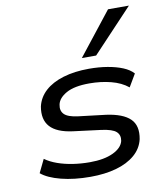

<svg xmlns="http://www.w3.org/2000/svg" viewBox="-85 -833 793 914"><g transform="rotate(-10 311.0 -376.5)"><path d="M279 9Q200 9 137.5 -7Q75 -23 43 -50L74 -114Q99 -96 133 -84Q167 -72 206.5 -66Q246 -60 288 -60Q357 -60 400.5 -80.5Q444 -101 452 -134Q457 -162 439 -178.5Q421 -195 368 -202L234 -219Q157 -229 125 -264.5Q93 -300 104 -362Q114 -405 147.5 -435.5Q181 -466 235.5 -482.5Q290 -499 360 -499Q408 -499 449.5 -492Q491 -485 522.5 -472Q554 -459 572 -439L536 -378Q503 -405 454 -417.5Q405 -430 350 -430Q277 -430 238 -408Q199 -386 193 -355Q187 -326 204.5 -308.5Q222 -291 270 -285L403 -269Q483 -258 517.5 -224.5Q552 -191 540 -127Q530 -83 494.5 -52.5Q459 -22 404 -6.5Q349 9 279 9ZM336 -555 499 -762H600L405 -555Z"/></g></svg>

Font: Nunito Sans 10pt Expanded
Style: Italic
Weight: 400
Width: 7
Italic angle: -9°
Designer: Vernon Adams
Foundry: Vernon Adams
Version: Version 3.101;gftools[0.9.27]